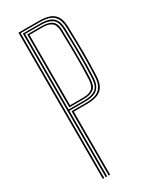

<svg xmlns="http://www.w3.org/2000/svg" viewBox="-205 -855 737 910"><g transform="rotate(-30 163.0 -400.0)"><path d="M70 0V-800H182Q215.2 -800 238.5 -791.9Q261.8 -783.8 274.4 -763.5Q287 -743.2 288 -707Q290.5 -622.2 290.6 -560.1Q290.8 -498 288 -438Q286.2 -401.5 273.5 -381.2Q260.8 -361 237.5 -353Q214.2 -345 181 -345H110V0H102V-352H181Q210.8 -352 232.4 -359.2Q254 -366.5 266.2 -385.2Q278.5 -404 280 -438Q282.2 -484.5 282.8 -527.5Q283.2 -570.5 282.5 -614.2Q281.8 -658 280 -707Q278.8 -741 267.1 -759.6Q255.5 -778.2 234.1 -785.6Q212.8 -793 182 -793H78V0ZM86 0V-786H182Q209.5 -786 229.2 -779.2Q249 -772.5 260 -755.4Q271 -738.2 272 -707Q274 -634.2 274.6 -567.9Q275.2 -501.5 272 -439Q270.5 -408 259.5 -390.6Q248.5 -373.2 228.8 -366.1Q209 -359 181 -359H94V0ZM94 -366H181Q220.5 -366 241.4 -381.2Q262.2 -396.5 264 -438.8Q266 -481.2 266.5 -522.5Q267 -563.8 266.4 -608.2Q265.8 -652.8 264 -705.2Q262.8 -749.8 240.8 -764.4Q218.8 -779 182 -779H94ZM102 -373V-772H182Q216.5 -772 235.9 -758.5Q255.2 -745 256 -706Q257.5 -640 258 -594Q258.5 -548 258.1 -511.9Q257.8 -475.8 256 -439Q254.2 -400.5 235.2 -386.8Q216.2 -373 181 -373ZM110 -380H181Q214 -380 230.1 -393.1Q246.2 -406.2 248 -440Q251 -502.2 250.6 -563.6Q250.2 -625 248 -706Q247 -740.2 230.5 -752.6Q214 -765 182 -765H110Z"/></g></svg>

Font: Big Shoulders Inline Text Thin
Style: Regular
Weight: 100
Designer: Patric King
Foundry: XO Type Co
Version: Version 2.002